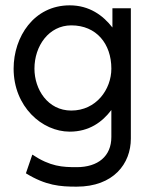

<svg xmlns="http://www.w3.org/2000/svg" viewBox="-20 -502 550 719"><path d="M31 -245C31 -103 137 -9 241 -9C314 -9 363 -45 397 -90V11C397 83 347 124 267 124C214 124 169 122 101 77L77 147C152 193 205 197 267 197C405 197 470 111 470 17V-471H401V-399C366 -444 315 -482 241 -482C107 -482 31 -364 31 -245ZM109 -245C109 -330 163 -407 247 -407C341 -407 397 -338 397 -245C397 -167 340 -88 247 -88C159 -88 109 -167 109 -245Z"/></svg>

Font: Charger Sport
Style: Regular
Weight: 400
Designer: Jasper
Foundry: Cannot Into Space Fonts
Version: Version 1.1